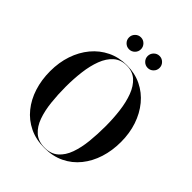

<svg xmlns="http://www.w3.org/2000/svg" viewBox="-261 -1105 1264 1264"><g transform="rotate(45 371.5 -472.5)"><path d="M425.1 -899.1Q425.1 -922 441.4 -938.5Q457.7 -955 480.6 -955Q503.5 -955 519.8 -938.5Q536.1 -922 536.1 -899.1Q536.1 -876.2 519.8 -859.9Q503.5 -843.6 480.6 -843.6Q457.7 -843.6 441.4 -859.9Q425.1 -876.2 425.1 -899.1ZM251.6 -899.1Q251.6 -922 267.9 -938.5Q284.2 -955 307.1 -955Q330 -955 346.3 -938.5Q362.6 -922 362.6 -899.1Q362.6 -876.2 346.3 -859.9Q330 -843.6 307.1 -843.6Q284.2 -843.6 267.9 -859.9Q251.6 -876.2 251.6 -899.1ZM372 10Q294 10 232.8 -19.5Q171.5 -49 128.8 -101.8Q86 -154.5 63.8 -224.2Q41.5 -294 41.5 -375Q41.5 -456 65 -525.8Q88.5 -595.5 132.2 -648.2Q176 -701 236.8 -730.5Q297.5 -760 372 -760Q446 -760 506.8 -730.5Q567.5 -701 611 -648.2Q654.5 -595.5 678 -525.8Q701.5 -456 701.5 -375Q701.5 -294 679.2 -224.2Q657 -154.5 614.5 -101.8Q572 -49 511 -19.5Q450 10 372 10ZM372 -757.5Q317 -757.5 281 -725.5Q245 -693.5 224.2 -639Q203.5 -584.5 195 -516.2Q186.5 -448 186.5 -375Q186.5 -302 193.8 -233.8Q201 -165.5 220.5 -111Q240 -56.5 276.5 -24.5Q313 7.5 372 7.5Q430.5 7.5 467 -24.5Q503.5 -56.5 523 -111Q542.5 -165.5 549.5 -233.8Q556.5 -302 556.5 -375Q556.5 -448 548 -516.2Q539.5 -584.5 519 -639Q498.5 -693.5 462.8 -725.5Q427 -757.5 372 -757.5Z"/></g></svg>

Font: Bodoni* 72pt Medium
Style: Regular
Weight: 500
Version: Version 2.3